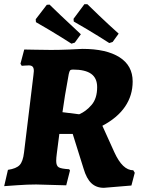

<svg xmlns="http://www.w3.org/2000/svg" viewBox="-25 -883 683 919"><path d="M247 -149Q244 -127 244 -113Q244 -89 256.5 -82Q269 -75 306 -73L310 -67L292 4L148 0Q107 0 58.5 3.5Q10 7 -5 8L13 -70Q53 -76 69 -93Q85 -110 90 -153L135 -523L137 -543Q137 -558 131 -564Q125 -570 113 -570Q102 -570 92 -569Q82 -568 79 -568L73 -578L91 -646Q106 -646 144.5 -645Q183 -644 219 -644Q261 -644 307 -646Q353 -648 370 -649Q484 -649 547 -609Q610 -569 610 -493Q610 -426 573.5 -372.5Q537 -319 465 -281L522 -155Q542 -111 564.5 -89.5Q587 -68 613 -68L620 -56L604 5L472 16Q436 16 412.5 -6Q389 -28 375 -76L323 -242H259ZM440 -466Q440 -509 411.5 -529.5Q383 -550 324 -550Q314 -550 310.5 -546Q307 -542 304 -528Q283 -414 274 -346L354 -336Q387 -350 413.5 -381Q440 -412 440 -466ZM328 -780 327 -793 379 -863H393Q406 -850 451 -807Q496 -764 543 -722L514 -682L498 -677Q445 -711 394 -741.5Q343 -772 328 -780ZM147 -777 146 -791 199 -860 212 -861Q225 -848 266 -809Q307 -770 362 -719L333 -679L317 -674Q264 -708 213 -738.5Q162 -769 147 -777Z"/></svg>

Font: Alegreya SC ExtraBold
Style: Italic
Weight: 800
Italic angle: -7°
Designer: Juan Pablo del Peral
Foundry: Huerta Tipografica
Version: Version 2.007; ttfautohint (v1.6)